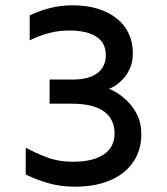

<svg xmlns="http://www.w3.org/2000/svg" viewBox="-20 -696 628 724"><path d="M263 8Q208 8 161.5 -5.5Q115 -19 77 -38V-139Q114 -119 157.5 -102.5Q201 -86 254 -86Q330 -86 371 -113.5Q412 -141 412 -193Q412 -246 372.5 -275.5Q333 -305 250 -305H167V-396H253Q316 -396 347.5 -420.5Q379 -445 379 -488Q379 -520 362.5 -540.5Q346 -561 315 -571Q284 -581 242 -581Q201 -581 165 -571.5Q129 -562 92 -544V-638Q125 -654 166 -665Q207 -676 253 -676Q308 -676 350.5 -662.5Q393 -649 422.5 -624.5Q452 -600 466.5 -567Q481 -534 481 -495Q481 -462 469.5 -437Q458 -412 441.5 -395.5Q425 -379 410.5 -370.5Q396 -362 390 -361Q399 -359 418.5 -347.5Q438 -336 460 -315Q482 -294 497.5 -262.5Q513 -231 513 -189Q513 -146 496.5 -110Q480 -74 448 -47.5Q416 -21 369.5 -6.5Q323 8 263 8Z"/></svg>

Font: Maven Pro Medium
Style: Regular
Weight: 500
Designer: Joe Prince
Foundry: Joe Prince
Version: Version 2.103